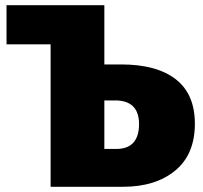

<svg xmlns="http://www.w3.org/2000/svg" viewBox="-20 -716 777 736"><path d="M727 -242Q727 -124 651.5 -62Q576 0 452 0H174V-546H5V-696H380V-469H444Q581 -469 654 -412Q727 -355 727 -242ZM513 -240Q513 -331 421 -331H380V-145H425Q470 -145 491.5 -169.5Q513 -194 513 -240Z"/></svg>

Font: FiraGO Heavy
Style: Regular
Weight: 900
Designer: bBox Type
Foundry: bBox Type GmbH
Version: Version 1.001